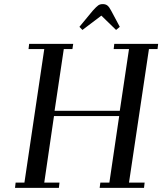

<svg xmlns="http://www.w3.org/2000/svg" viewBox="-20 -916 791 936"><path d="M53.2 0 56.2 -25.9H99.1L195.8 -676.8H119.1L122.1 -702.1H336.9L333 -676.8H291L246.1 -376H564L608.9 -676.8H534.2L537.1 -702.1H751L748 -676.8H706.1L608.9 -25.9H685.1L682.1 0H465.8L469.2 -25.9H513.2L561 -350.1H243.2L195.8 -25.9H270L267.1 0ZM367.2 -785.2 432.1 -863.8Q450.2 -883.8 459 -889.9Q467.8 -896 481 -896Q495.1 -896 503.9 -888.9Q512.7 -881.8 522 -863.8L564 -785.2L545.9 -770L474.1 -839.8L381.8 -770Z"/></svg>

Font: Dehuti Alt
Style: Bold-Italic
Weight: 700
Version: Version 1.2